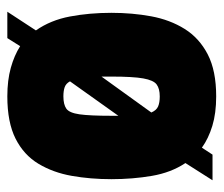

<svg xmlns="http://www.w3.org/2000/svg" viewBox="-63 -537 610 524"><g transform="rotate(-90 242.0 -275.0)"><path d="M12 0 59 -74Q33 -113 24 -165.5Q15 -218 15 -276Q15 -333 24 -384Q33 -435 57 -475Q81 -515 125.5 -537.5Q170 -560 241 -560Q285 -560 319 -550.5Q353 -541 378 -525L400 -560H472L421 -482Q449 -442 459 -389Q469 -336 469 -276Q469 -219 459.5 -167.5Q450 -116 425 -76Q400 -36 355.5 -13Q311 10 241 10Q195 10 160.5 -0.5Q126 -11 101 -29L82 0ZM188 -276Q188 -276 188 -273.5Q188 -271 188 -257L282 -389Q276 -400 266 -403.5Q256 -407 241 -407Q219 -407 207.5 -399Q196 -391 192 -363Q188 -335 188 -276ZM241 -144Q262 -144 273.5 -152.5Q285 -161 290 -189Q295 -217 295 -276Q295 -292 295 -303L197 -167Q203 -153 213.5 -148.5Q224 -144 241 -144Z"/></g></svg>

Font: Georama Condensed Black
Style: Regular
Weight: 900
Width: 3
Designer: Jean-Baptiste Levee
Foundry: Production Type
Version: Version 1.000